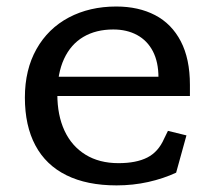

<svg xmlns="http://www.w3.org/2000/svg" viewBox="-20 -549 660 581"><path d="M55.3 -253.7Q55.3 -338.2 90.4 -400.5Q125.5 -462.8 188.3 -496.1Q251.2 -529.3 331.8 -529.3Q399.2 -529.3 449.3 -503.2Q499.5 -477 527.1 -424Q554.7 -371 554.7 -292.3V-258.5H135.3V-316.8H481L459.5 -294.7V-314.7Q459.5 -361.2 442.7 -393.7Q425.8 -426.2 394.9 -443Q364 -459.8 322.8 -459.8Q270.3 -459.8 232.2 -437.3Q194.2 -414.8 173.8 -370.8Q153.5 -326.7 153.5 -263.7Q153.5 -200.3 175.2 -153.5Q197 -106.7 238.7 -81Q280.3 -55.3 338.5 -55.3Q392.2 -55.3 425.7 -72.3Q459.2 -89.3 476.7 -129.5L488.2 -153L544.2 -139.3L513 -26.5Q474.8 -8.7 428.6 1.7Q382.3 12 332.7 12Q243 12 180.9 -18.8Q118.8 -49.5 87.1 -109Q55.3 -168.5 55.3 -253.7Z"/></svg>

Font: Monaspace Xenon Var
Style: Regular
Weight: 400
Designer: Riley Cran and the Lettermatic Team
Version: Version 1.000 (Monaspace Xenon Var)